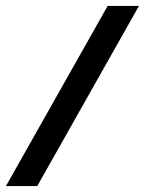

<svg xmlns="http://www.w3.org/2000/svg" viewBox="-24 -586 486 644"><path d="M-4 38 337 -566H442L101 38Z"/></svg>

Font: Genos Thin
Style: Bold Italic
Weight: 700
Italic angle: -8°
Version: Version 1.010